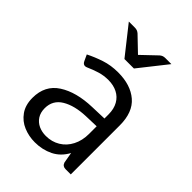

<svg xmlns="http://www.w3.org/2000/svg" viewBox="-231 -894 1014 1014"><g transform="rotate(45 276.0 -387.0)"><path d="M474.6 -366.2V0H435.5Q413.6 0 406.7 -20.5L396 -81.1Q369.1 -31.2 322.8 -8.3Q276.4 14.6 220.2 14.6Q175.3 14.6 135.5 -2Q95.7 -18.6 70.6 -54Q45.4 -89.4 45.4 -143.1Q45.4 -236.3 116.7 -282.2Q188 -328.1 302.7 -331.5L391.6 -334.5V-365.2Q391.6 -406.2 375.2 -435.1Q358.9 -463.9 329.8 -478.5Q300.8 -493.2 262.7 -493.2Q229 -493.2 198.7 -484.1Q168.5 -475.1 135.7 -460.4Q129.4 -457.5 123 -457.5Q109.9 -457.5 102.5 -473.1L86.4 -507.8Q126 -527.8 171.6 -543Q217.3 -558.1 270.5 -558.1Q364.3 -558.1 419.4 -511Q474.6 -463.9 474.6 -366.2ZM391.6 -219.2V-276.4L314 -273.9Q231.9 -271 180.9 -240.5Q129.9 -210 129.9 -149.9Q129.9 -117.7 144.5 -95.2Q159.2 -72.8 183.6 -61.5Q208 -50.3 237.8 -50.3Q281.7 -50.3 316.9 -71.5Q352.1 -92.8 371.8 -131.3Q391.6 -169.9 391.6 -219.2ZM244.1 -631.3H314.9L438.5 -787.6H393.6Q383.8 -787.6 376.5 -784.9Q369.1 -782.2 362.3 -776.4L279.3 -697.3L196.8 -776.4Q189.9 -782.2 182.6 -784.9Q175.3 -787.6 165.5 -787.6H120.6Z"/></g></svg>

Font: Lycee Sans
Style: Regular
Weight: 400
Designer: Justin Alvin
Foundry: Alkove Design
Version: Version 1.030